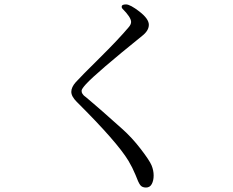

<svg xmlns="http://www.w3.org/2000/svg" viewBox="-20 -797 1040 856"><path d="M297.9 -387.7Q297.9 -408.2 317.9 -430.7Q337.9 -453.1 423.8 -538.1Q508.8 -622.1 554.7 -676.8Q564.5 -688.5 564.5 -699.2Q564.5 -719.7 525.4 -758.8Q522.5 -761.7 522.5 -767.6Q522.5 -777.3 542 -777.3Q560.5 -777.3 602.1 -745.1Q643.6 -712.9 643.6 -686.5Q643.6 -660.2 613.3 -636.7Q411.1 -473.6 363.3 -421.9Q343.8 -400.4 343.8 -392.6Q343.8 -384.8 346.7 -380.4Q349.6 -376 352.1 -373Q354.5 -370.1 361.3 -365.2Q367.2 -360.4 379.9 -349.6Q391.6 -338.9 436.5 -300.8Q480.5 -261.7 524.4 -222.7Q568.4 -183.6 607.4 -132.8Q646.5 -82 655.8 -59.6Q665 -37.1 665 -14.6Q665 7.8 656.7 23.4Q648.4 39.1 630.9 39.1Q613.3 39.1 605 27.8Q596.7 16.6 584 -17.6Q570.3 -50.8 552.7 -80.1Q502 -164.1 322.3 -342.8Q297.9 -367.2 297.9 -387.7Z"/></svg>

Font: GenEi Koburi Mincho v6
Style: Regular
Weight: 400
Designer: o_tamon (Modified)
Foundry: o_tamon / Adobe Systems Incorporated
Version: Version 6.1